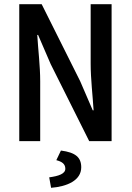

<svg xmlns="http://www.w3.org/2000/svg" viewBox="-20 -674 629 917"><path d="M72 0H172V-286C172 -359 162 -438 158 -507H162L222 -368L406 0H513V-654H413V-370C413 -297 423 -214 427 -147H423L363 -286L179 -654H72ZM271 45 249 91C276 98 292 109 292 132C292 156 260 167 215 173L224 223C300 217 368 188 368 125C368 78 341 54 271 45Z"/></svg>

Font: Falling Sky
Style: Condensed
Weight: 400
Designer: Paul D. Hunt
Foundry: Adobe Systems Incorporated
Version: Version 1.02